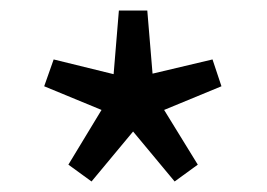

<svg xmlns="http://www.w3.org/2000/svg" viewBox="-20 -816 507 365"><path d="M154 -471 110 -503 173 -607 64 -652 82 -703 196 -675 206 -796H260L270 -676L384 -703L401 -652L292 -607L356 -503L312 -471L233 -566Z"/></svg>

Font: Noto Sans CJK KR Regular (TTF)
Style: Regular
Weight: 400
Designer: Ryoko NISHIZUKA 西塚涼子 (kana & ideographs); Paul D. Hunt (Latin, Greek & Cyrillic); Wenlong ZHANG 张文龙 (bopomofo); Sandoll 
Foundry: Adobe Systems Incorporated
Version: Version 1.004;PS 1.004;hotconv 1.0.82;makeotf.lib2.5.63406